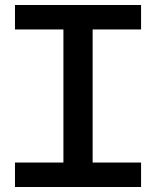

<svg xmlns="http://www.w3.org/2000/svg" viewBox="-20 -749 624 769"><path d="M234 -82V-647H351V-82ZM40 0V-98H545V0ZM40 -631V-729H545V-631Z"/></svg>

Font: Hubot Sans Medium
Style: Regular
Weight: 500
Designer: Deni Anggara
Foundry: GitHub, Inc., Subsidiary of Microsoft Corporation
Version: Version 2.000